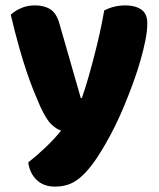

<svg xmlns="http://www.w3.org/2000/svg" viewBox="-20 -516 591 713"><path d="M128 -124Q117 -149 104.5 -180Q92 -211 78.5 -251Q65 -291 50.5 -342.5Q36 -394 20 -461Q34 -475 57.5 -485.5Q81 -496 109 -496Q144 -496 167 -481.5Q190 -467 201 -427L280 -152H284Q296 -186 307.5 -226Q319 -266 330 -308.5Q341 -351 350.5 -393.5Q360 -436 367 -477Q403 -496 446 -496Q481 -496 504 -481Q527 -466 527 -429Q527 -402 520 -366.5Q513 -331 501.5 -291Q490 -251 474.5 -208.5Q459 -166 442 -125Q425 -84 407 -47.5Q389 -11 372 18Q344 67 320 98Q296 129 274 146.5Q252 164 230 170.5Q208 177 184 177Q142 177 116 152Q90 127 85 87Q117 62 149 31.5Q181 1 207 -31Q190 -36 170.5 -54.5Q151 -73 128 -124Z"/></svg>

Font: Baloo Thambi
Style: Regular
Weight: 400
Designer: Aadarsh Rajan and Ek Type
Foundry: Ek Type
Version: Version 1.100;PS 1.000;hotconv 1.0.88;makeotf.lib2.5.647800;